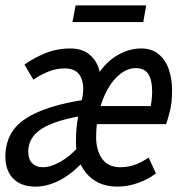

<svg xmlns="http://www.w3.org/2000/svg" viewBox="-41 -681 661 713"><path d="M91 12Q37 12 8 -18Q-21 -48 -21 -99Q-21 -191 53.5 -240Q128 -289 276 -311L270 -252Q202 -241 156 -223.5Q110 -206 87 -180Q64 -154 64 -118Q64 -89 79 -74.5Q94 -60 118 -60Q148 -60 184.5 -81Q221 -102 249 -135L274 -87Q229 -37 182.5 -12.5Q136 12 91 12ZM303 -220 307 -287H532L516 -272Q520 -291 522 -308.5Q524 -326 524 -343Q524 -383 510 -405.5Q496 -428 464 -428Q434 -428 407 -407.5Q380 -387 359.5 -351Q339 -315 327.5 -269Q316 -223 316 -172Q316 -122 338.5 -91Q361 -60 406 -60Q434 -60 459.5 -69Q485 -78 511 -96L538 -37Q511 -16 472.5 -2Q434 12 396 12Q355 12 326 -2Q297 -16 278 -39.5Q259 -63 250 -93Q241 -123 241 -153Q241 -180 243 -203Q245 -226 249.5 -250.5Q254 -275 262 -306Q275 -359 260 -393Q245 -427 199 -427Q167 -427 137 -414.5Q107 -402 83 -385L50 -441Q81 -464 125 -482.5Q169 -501 221 -501Q270 -501 299 -471.5Q328 -442 332 -395L319 -399Q351 -450 394.5 -475.5Q438 -501 483 -501Q523 -501 548.5 -479.5Q574 -458 586 -423Q598 -388 598 -346Q598 -300 590 -268.5Q582 -237 576 -220ZM228 -599 240 -661H502L491 -599Z"/></svg>

Font: Source Code Pro ExtraLight Medium
Style: Italic
Weight: 500
Italic angle: -11°
Monospace: yes
Version: Version 1.016;hotconv 1.0.116;makeotfexe 2.5.65601